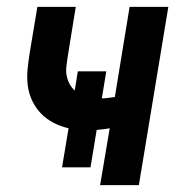

<svg xmlns="http://www.w3.org/2000/svg" viewBox="-20 -540 540 560"><path d="M272 0 300 -166Q290 -164 280.5 -163Q271 -162 262 -161L244 -52H161L180 -166Q157 -171 136 -182Q115 -193 99.5 -209Q84 -225 74 -246Q64 -267 61 -290.5Q58 -314 60.5 -338.5Q63 -363 67 -388L89 -520H201L177 -372Q175 -358 173.5 -345Q172 -332 174.5 -319Q177 -306 183 -295Q189 -284 198 -276L207 -332H290L277 -253Q286 -253 295.5 -254.5Q305 -256 315 -257L358 -520H471L385 0Z"/></svg>

Font: Iosevka SS04 Oblique
Style: Bold
Weight: 700
Italic angle: -9°
Monospace: yes
Designer: Belleve Invis
Foundry: Belleve Invis
Version: Version 19.0.0; ttfautohint (v1.8.4)